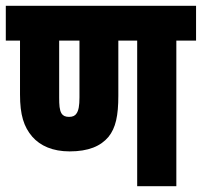

<svg xmlns="http://www.w3.org/2000/svg" viewBox="-20 -642 696 662"><path d="M588 -502H656V-622H0V-502H49V-316C49 -246 62 -205 91 -171C119 -139 162 -120 220 -120C285 -120 327 -138 354 -170C379 -201 388 -243 388 -312V-502H453V0H588ZM218 -239C205 -239 197 -243 192 -251C185 -263 184 -280 184 -306V-502H254V-306C254 -278 251 -261 244 -251C239 -243 231 -239 218 -239Z"/></svg>

Font: Noto Sans Devanagari UI ExtraCondensed ExtraBold
Style: Regular
Weight: 800
Width: 2
Designer: Jelle Bosma - Monotype Design Team
Foundry: Monotype Imaging Inc.
Version: Version 2.003